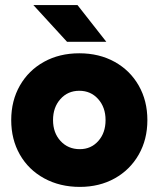

<svg xmlns="http://www.w3.org/2000/svg" viewBox="-20 -721 622 753"><path d="M24 -250Q24 -326 58 -385.5Q92 -445 152.5 -478.5Q213 -512 291 -512Q369 -512 429.5 -478.5Q490 -445 524 -385.5Q558 -326 558 -250Q558 -174 524 -114.5Q490 -55 430 -21.5Q370 12 293 12Q215 12 153.5 -21.5Q92 -55 58 -114.5Q24 -174 24 -250ZM293 -136Q337 -136 365.5 -168Q394 -200 394 -250Q394 -300 365 -332.5Q336 -365 291 -365Q246 -365 217 -332.5Q188 -300 188 -250Q188 -200 217.5 -168Q247 -136 293 -136ZM111 -701H284L397 -557H243Z"/></svg>

Font: Oak Sans ExtraBold
Style: Regular
Weight: 800
Designer: Erik Kennedy, Walven
Foundry: Erik Kennedy, Walven
Version: Version 1.000